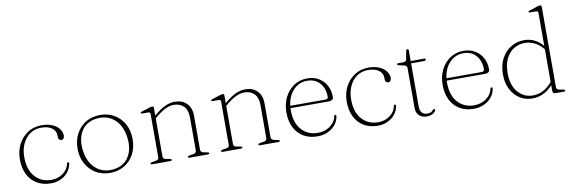

<svg xmlns="http://www.w3.org/2000/svg" viewBox="-52 -1140 4676 1565"><g transform="rotate(-10 2285.5 -358.0)"><path d="M440 -355.5Q440 -341.5 433 -332.5Q426 -323.5 415 -323.5Q404 -323.5 396.5 -331Q389 -338.5 389 -352V-366.5Q389 -403.5 357 -427.2Q325 -451 268 -451Q215.5 -451 175.8 -423.5Q136 -396 113.8 -347.8Q91.5 -299.5 91.5 -237.5Q91.5 -132.5 143.8 -75Q196 -17.5 277.5 -17.5Q335.5 -17.5 376.5 -49Q417.5 -80.5 425.5 -125Q427 -135 435.5 -135Q444.5 -135 443.5 -125.5Q438 -87 414.2 -56.2Q390.5 -25.5 353.5 -7.8Q316.5 10 270.5 10Q204 10 155 -19Q106 -48 79.5 -101Q53 -154 53 -225.5Q53 -293.5 81 -348.8Q109 -404 159.2 -437Q209.5 -470 276.5 -470Q327 -470 363.8 -453.8Q400.5 -437.5 420.2 -411.2Q440 -385 440 -355.5Z M759.5 -469.5Q825.5 -469.5 877 -438.8Q928.5 -408 957.8 -354Q987 -300 987 -230Q987 -160 958 -105.8Q929 -51.5 877.8 -20.8Q826.5 10 759 10Q693 10 641.8 -20.8Q590.5 -51.5 561 -105.8Q531.5 -160 531.5 -229.5Q531.5 -300 560.5 -354Q589.5 -408 640.8 -438.8Q692 -469.5 759.5 -469.5ZM794 -14.5Q879 -25 919.5 -90.8Q960 -156.5 946.5 -253.5Q932 -354.5 871.2 -405.2Q810.5 -456 724.5 -445Q639.5 -434.5 599 -368.8Q558.5 -303 572 -206Q586.5 -105.5 647.2 -54.5Q708 -3.5 794 -14.5Z M1202 -449.5V-386.5L1203.5 -388Q1256.5 -433 1297 -451.5Q1337.5 -470 1377 -470Q1438.5 -470 1475.8 -433Q1513 -396 1513 -330V-49.5Q1513 -27.5 1540.5 -22.5L1568 -17.5Q1582.5 -15 1582.5 -8Q1582.5 0 1570 0H1419Q1405.5 0 1405.5 -8Q1405.5 -15.5 1420.5 -18L1452.5 -23Q1478 -27 1478 -49.5V-323Q1478 -385 1446.5 -415.8Q1415 -446.5 1364.5 -446.5Q1333.5 -446.5 1296.8 -429.5Q1260 -412.5 1214.5 -374L1202 -363.5V-46.5Q1202 -27 1226.5 -23L1256.5 -18Q1272 -15.5 1272 -8Q1272 0 1258.5 0H1108.5Q1096 0 1096 -8Q1096 -15 1110.5 -17.5L1142.5 -23Q1167 -27.5 1167 -46V-405Q1167 -421.5 1151 -421.5H1102Q1088.5 -421.5 1088.5 -428Q1088.5 -434 1101 -438L1164 -458Q1181 -463.5 1189.5 -463.5Q1202 -463.5 1202 -449.5Z M1785.5 -449.5V-386.5L1787 -388Q1840 -433 1880.5 -451.5Q1921 -470 1960.5 -470Q2022 -470 2059.2 -433Q2096.5 -396 2096.5 -330V-49.5Q2096.5 -27.5 2124 -22.5L2151.5 -17.5Q2166 -15 2166 -8Q2166 0 2153.5 0H2002.5Q1989 0 1989 -8Q1989 -15.5 2004 -18L2036 -23Q2061.5 -27 2061.5 -49.5V-323Q2061.5 -385 2030 -415.8Q1998.5 -446.5 1948 -446.5Q1917 -446.5 1880.2 -429.5Q1843.5 -412.5 1798 -374L1785.5 -363.5V-46.5Q1785.5 -27 1810 -23L1840 -18Q1855.5 -15.5 1855.5 -8Q1855.5 0 1842 0H1692Q1679.5 0 1679.5 -8Q1679.5 -15 1694 -17.5L1726 -23Q1750.5 -27.5 1750.5 -46V-405Q1750.5 -421.5 1734.5 -421.5H1685.5Q1672 -421.5 1672 -428Q1672 -434 1684.5 -438L1747.5 -458Q1764.5 -463.5 1773 -463.5Q1785.5 -463.5 1785.5 -449.5Z M2654 -285.5Q2654 -254.5 2613 -254.5H2298Q2297.5 -246 2297.5 -237.5Q2297.5 -132.5 2349.8 -75Q2402 -17.5 2483.5 -17.5Q2544 -17.5 2586.8 -49.5Q2629.5 -81.5 2637.5 -127Q2639 -137 2647 -137Q2656.5 -137 2655.5 -126.5Q2650.5 -88 2626 -57Q2601.5 -26 2562.8 -8Q2524 10 2476.5 10Q2410 10 2361 -19Q2312 -48 2285.5 -101Q2259 -154 2259 -225.5Q2259 -293.5 2286 -348.8Q2313 -404 2361.5 -437Q2410 -470 2475 -470Q2526 -470 2566.5 -446.8Q2607 -423.5 2630.5 -382Q2654 -340.5 2654 -285.5ZM2471 -451Q2401 -451 2355 -401.8Q2309 -352.5 2299.5 -274H2589.5Q2613 -274 2613 -293.5Q2613 -362.5 2574.5 -406.8Q2536 -451 2471 -451Z M3145.5 -355.5Q3145.5 -341.5 3138.5 -332.5Q3131.5 -323.5 3120.5 -323.5Q3109.5 -323.5 3102 -331Q3094.5 -338.5 3094.5 -352V-366.5Q3094.5 -403.5 3062.5 -427.2Q3030.5 -451 2973.5 -451Q2921 -451 2881.2 -423.5Q2841.5 -396 2819.2 -347.8Q2797 -299.5 2797 -237.5Q2797 -132.5 2849.2 -75Q2901.5 -17.5 2983 -17.5Q3041 -17.5 3082 -49Q3123 -80.5 3131 -125Q3132.5 -135 3141 -135Q3150 -135 3149 -125.5Q3143.5 -87 3119.8 -56.2Q3096 -25.5 3059 -7.8Q3022 10 2976 10Q2909.5 10 2860.5 -19Q2811.5 -48 2785 -101Q2758.5 -154 2758.5 -225.5Q2758.5 -293.5 2786.5 -348.8Q2814.5 -404 2864.8 -437Q2915 -470 2982 -470Q3032.5 -470 3069.2 -453.8Q3106 -437.5 3125.8 -411.2Q3145.5 -385 3145.5 -355.5Z M3271 -436.5 3238 -443.5Q3224 -446.5 3219.8 -449.5Q3215.5 -452.5 3215.5 -456Q3215.5 -463 3226.5 -463H3261Q3292.5 -463 3295.5 -481L3307 -547Q3309.5 -562.5 3319.5 -562.5Q3329.5 -562.5 3329.5 -552.5V-463H3440Q3453 -463 3453 -454.5Q3453 -443.5 3432 -443.5H3329.5V-85.5Q3329.5 -52.5 3345 -35Q3360.5 -17.5 3387 -17.5Q3411.5 -17.5 3422 -24.2Q3432.5 -31 3437.5 -37.8Q3442.5 -44.5 3449.5 -44.5Q3457 -44.5 3457 -36Q3457 -25 3436 -10Q3415 5 3382 5Q3344 5 3319.2 -16.8Q3294.5 -38.5 3294.5 -82.5V-409.5Q3294.5 -420.5 3289.5 -427Q3284.5 -433.5 3271 -436.5Z M3947 -285.5Q3947 -254.5 3906 -254.5H3591Q3590.5 -246 3590.5 -237.5Q3590.5 -132.5 3642.8 -75Q3695 -17.5 3776.5 -17.5Q3837 -17.5 3879.8 -49.5Q3922.5 -81.5 3930.5 -127Q3932 -137 3940 -137Q3949.5 -137 3948.5 -126.5Q3943.5 -88 3919 -57Q3894.5 -26 3855.8 -8Q3817 10 3769.5 10Q3703 10 3654 -19Q3605 -48 3578.5 -101Q3552 -154 3552 -225.5Q3552 -293.5 3579 -348.8Q3606 -404 3654.5 -437Q3703 -470 3768 -470Q3819 -470 3859.5 -446.8Q3900 -423.5 3923.5 -382Q3947 -340.5 3947 -285.5ZM3764 -451Q3694 -451 3648 -401.8Q3602 -352.5 3592.5 -274H3882.5Q3906 -274 3906 -293.5Q3906 -362.5 3867.5 -406.8Q3829 -451 3764 -451Z M4051 -223Q4051 -300.5 4080.8 -355.8Q4110.5 -411 4160 -440.5Q4209.5 -470 4269 -470Q4315.5 -470 4355.5 -450Q4395.5 -430 4423.5 -394.5V-667.5Q4423.5 -684 4407.5 -684H4358.5Q4345 -684 4345 -690.5Q4345 -696.5 4357.5 -700.5L4420.5 -720.5Q4437.5 -726 4446 -726Q4458.5 -726 4458.5 -712V-46.5Q4458.5 -27 4483 -23L4513 -18Q4528.5 -15.5 4528.5 -8Q4528.5 0 4515 0H4451Q4435 0 4429.2 -5.8Q4423.5 -11.5 4423.5 -30V-70Q4352 10 4254.5 10Q4195.5 10 4149.5 -20Q4103.5 -50 4077.2 -102.8Q4051 -155.5 4051 -223ZM4090.5 -229Q4090.5 -126.5 4139.8 -70Q4189 -13.5 4264 -13.5Q4353.5 -13.5 4423.5 -96.5V-366.5Q4394.5 -404.5 4354.5 -425.5Q4314.5 -446.5 4270.5 -446.5Q4220.5 -446.5 4179.5 -421.5Q4138.5 -396.5 4114.5 -348Q4090.5 -299.5 4090.5 -229Z"/></g></svg>

Font: Fraunces 9pt Thin
Style: Regular
Weight: 100
Version: Version 1.000;[b76b70a41]